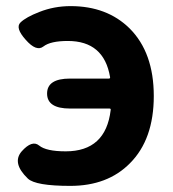

<svg xmlns="http://www.w3.org/2000/svg" viewBox="-20 -594 567 628"><path d="M210 14Q96 14 71 -10Q18 -61 51 -99Q85 -137 108 -118Q131 -99 195 -99Q326 -99 342 -234Q343 -239 338 -239H209Q134 -239 134 -288Q134 -337 209 -337H336Q341 -337 340 -342Q320 -460 202 -460Q145 -460 122 -442Q99 -424 64 -464Q29 -503 47 -520.5Q65 -538 109 -555Q157 -574 211 -574Q330 -574 404 -501Q483 -422 483 -280Q483 -138 405 -60Q332 14 210 14Z"/></svg>

Font: Resource Han Rounded JP
Style: Bold
Weight: 700
Designer: Cyano Hao (round all glyphs); Ryoko NISHIZUKA 西塚涼子 (kana, bopomofo & ideographs); Paul D. Hunt (Latin, Greek & Cyrillic)
Foundry: Cyano Hao
Version: 0.990